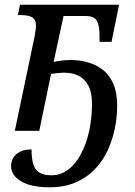

<svg xmlns="http://www.w3.org/2000/svg" viewBox="-20 -556 574 816"><path d="M191 240Q134 240 98 227.5Q62 215 44.5 194.5Q27 174 27 150Q27 129 37.5 113Q48 97 67 88Q86 79 114 79Q114 112 120 137Q126 162 144.5 175.5Q163 189 199 189Q233 189 261 171Q289 153 309.5 122.5Q330 92 344 53Q358 14 364.5 -29.5Q371 -73 371 -114Q371 -163 355.5 -192Q340 -221 314 -234Q288 -247 255 -247Q240 -247 225.5 -245.5Q211 -244 197 -242L147 0H43L127 -401Q129 -413 131 -426Q133 -439 133 -445Q133 -473 116.5 -482.5Q100 -492 67 -492H56L65 -536H486L454 -378H403V-402Q403 -438 396.5 -456.5Q390 -475 377.5 -481.5Q365 -488 342 -488H250L208 -293Q223 -296 241 -298.5Q259 -301 281 -301Q317 -301 352 -291.5Q387 -282 415.5 -260.5Q444 -239 461 -201Q478 -163 478 -106Q478 -57 467.5 -7.5Q457 42 436 86.5Q415 131 381 165.5Q347 200 300 220Q253 240 191 240Z"/></svg>

Font: ET Text
Style: Italic
Weight: 470
Italic angle: -12°
Designer: Monotype Design Team
Foundry: Monotype Imaging Inc.
Version: Version 2.009